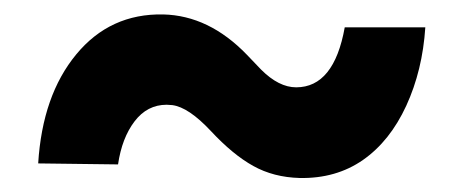

<svg xmlns="http://www.w3.org/2000/svg" viewBox="-20 -429 658 270"><path d="M578.1 -390.6Q574.2 -330.1 551.3 -280.3Q528.3 -230.5 490.5 -204.1Q452.6 -177.7 401.4 -178.7Q364.7 -179.7 336.2 -195.6Q307.6 -211.4 276.4 -244.9Q245.1 -278.3 222.2 -281.2L214.4 -281.7Q187 -281.7 169.2 -258.3Q151.4 -234.9 146 -197.8L33.7 -199.2Q39.6 -294.9 87.2 -352.5Q134.8 -410.2 209.5 -408.7Q273.9 -407.2 327.1 -352.1L347.2 -331.1Q372.1 -306.2 396.5 -306.2Q449.7 -306.2 464.8 -390.6Z"/></svg>

Font: TypoPRO Roboto
Style: Italic
Weight: 900
Italic angle: -12°
Designer: Google
Version: Version 2.136; 2016